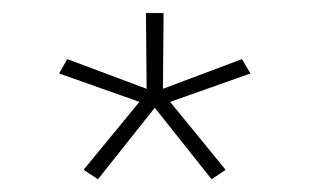

<svg xmlns="http://www.w3.org/2000/svg" viewBox="-20 -763 510 294"><path d="M240.5 -607 325.5 -503 304 -488.5 217 -598 130 -488.5 108 -503 193.5 -607 70.5 -650.5 83 -672.5 204.5 -627 203.5 -743H230.5L229.5 -627L350.5 -672.5L363.5 -650.5Z"/></svg>

Font: Epilogue ExtraLight
Style: Regular
Weight: 250
Designer: Tyler Finck
Foundry: Etcetera Type Co
Version: Version 2.112